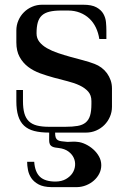

<svg xmlns="http://www.w3.org/2000/svg" viewBox="-20 -558 540 808"><path d="M211.9 0Q211.9 14.2 214.6 21.2Q217.3 28.3 223.6 32Q230 35.6 239.7 36.6Q249.5 37.6 263.7 39.1Q273.4 39.1 284.7 38.3Q295.9 37.6 306.2 39.1Q322.3 40.5 339.8 48.8Q357.4 57.1 372.3 70.3Q387.2 83.5 396.7 100.6Q406.2 117.7 406.2 137.2Q406.2 156.2 397.7 172.9Q389.2 189.5 375 201.9Q360.8 214.4 342.5 221.7Q324.2 229 304.2 229.5H196.3Q162.6 229 142.3 218Q122.1 207 111.6 191.2Q101.1 175.3 97.7 157Q94.2 138.7 94.2 123H124Q127 166 148.2 186Q169.4 206.1 214.4 206.1Q239.7 205.6 257.3 195.6Q274.9 185.5 284.7 170.9Q294.4 156.2 295.9 138.9Q297.4 121.6 290.3 106.2Q283.2 90.8 267.6 79.3Q252 67.9 227.5 64.9Q210 63.5 201.4 59.6Q192.9 55.7 189.7 48.6Q186.5 41.5 186.8 30Q187 18.6 187 1.5V0Q150.4 0 124 -6.8Q97.7 -13.7 81.1 -29.3Q64.5 -44.9 56.6 -70.3Q48.8 -95.7 48.8 -132.3V-179.2H76.7V-132.3Q76.7 -102.1 82.5 -81.3Q88.4 -60.5 101.3 -47.9Q114.3 -35.2 135.3 -29.8Q156.2 -24.4 187 -24.4H254.9Q285.6 -24.4 306.6 -28.1Q327.6 -31.7 340.6 -42.5Q353.5 -53.2 359.1 -71.8Q364.7 -90.3 364.7 -120.6V-132.8Q364.7 -157.2 351.1 -172.6Q337.4 -188 315.2 -198.5Q293 -209 264.6 -216.1Q236.3 -223.1 206.8 -231.2Q177.2 -239.3 148.9 -249.5Q120.6 -259.8 98.4 -276.6Q76.2 -293.5 62.5 -318.4Q48.8 -343.3 48.8 -379.9V-429.7Q48.8 -452.1 57.4 -471.9Q65.9 -491.7 80.6 -506.3Q95.2 -521 115 -529.5Q134.8 -538.1 157.2 -538.1H330.1Q366.2 -538.1 386 -527.1Q405.8 -516.1 415 -499.8Q424.3 -483.4 426 -464.6Q427.7 -445.8 427.7 -429.7V-394H397.9Q394 -419.9 383.5 -441.9Q373 -463.9 356.2 -479.7Q339.4 -495.6 316.7 -504.6Q293.9 -513.7 266.1 -513.7H238.3Q208 -513.7 188 -508.8Q168 -503.9 156 -492.7Q144 -481.4 138.9 -463.1Q133.8 -444.8 133.8 -417.5Q133.8 -397 145.8 -381.8Q157.7 -366.7 177.7 -355.2Q197.8 -343.8 223.4 -335Q249 -326.2 276.1 -318.8Q303.2 -311.5 329.6 -304.4Q356 -297.4 377.9 -289.1Q393.6 -283.2 407 -273.2Q420.4 -263.2 430.2 -249.8Q439.9 -236.3 445.6 -220.2Q451.2 -204.1 451.2 -186.5V-108.9Q451.2 -86.4 442.6 -66.7Q434.1 -46.9 419.2 -32Q404.3 -17.1 384.3 -8.5Q364.3 0 341.8 0Z"/></svg>

Font: Unique
Style: Regular
Weight: 400
Designer: Anna Pocius (aka Artmaker)
Foundry: Anna Pocius
Version: Version 1.000 2013 initial release